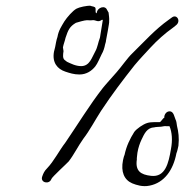

<svg xmlns="http://www.w3.org/2000/svg" viewBox="-20 -659 665 665"><path d="M158 -39C160 -46 213 -94 218 -100C236 -123 251 -154 269 -179C290 -206 310 -244 330 -275C369 -334 405 -381 446 -433C467 -458 481 -472 501 -494C524 -519 552 -544 579 -563C580 -564 588 -570 589 -571C608 -585 593 -611 576 -599L565 -591C517 -557 481 -516 438 -474C422 -459 400 -427 384 -409C378 -402 341 -361 336 -354C292 -298 248 -226 207 -166C184 -136 167 -101 143 -76C134 -67 130 -59 126 -47C119 -26 151 -19 158 -39ZM549 -251C545 -251 537 -236 533 -236H514C505 -236 496 -235 490 -233C476 -229 453 -213 445 -202C430 -178 418 -154 411 -121C410 -122 406 -104 406 -104C398 -64 410 -36 438 -24C453 -18 474 -11 498 -16C549 -26 580 -70 591 -128C594 -135 596 -145 598 -154C601 -181 598 -203 593 -223C592 -230 591 -240 588 -245C584 -254 582 -270 571 -273C558 -276 548 -263 549 -251ZM572 -142C564 -95 553 -44 503 -50C467 -54 448 -67 454 -107C453 -108 456 -128 456 -130C459 -148 464 -162 470 -175C480 -196 489 -217 515 -218C515 -219 535 -220 536 -220C541 -220 548 -223 556 -222H567C576 -201 578 -173 572 -142ZM171 -496 167 -480C160 -442 179 -420 206 -411C221 -406 236 -401 255 -401C280 -401 298 -414 310 -429C318 -439 326 -459 332 -471C338 -481 342 -494 344 -505C344 -505 348 -518 347 -518C347 -518 360 -585 358 -585C359 -598 357 -604 356 -616C355 -616 352 -624 351 -624C345 -642 317 -634 315 -614L314 -613C307 -616 316 -634 306 -635C307 -636 293 -638 294 -639C281 -640 254 -634 245 -629C232 -622 212 -599 203 -585C193 -568 183 -554 179 -531C175 -520 173 -506 171 -496ZM207 -528C216 -555 221 -567 243 -580C249 -582 273 -589 281 -589C282 -589 298 -588 299 -589C313 -591 318 -579 334 -591L336 -589L328 -540C327 -535 327 -531 326 -528C320 -513 318 -495 310 -481C298 -460 291 -430 261 -430C242 -430 225 -439 212 -445L203 -452C197 -458 198 -469 200 -482L198 -495C200 -506 205 -518 207 -528Z"/></svg>

Font: Photofail
Style: It
Weight: 400
Foundry: Cannot Into Space Fonts
Version: Version 0.97